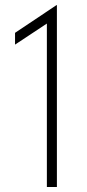

<svg xmlns="http://www.w3.org/2000/svg" viewBox="-20 -746 347 766"><path d="M167 -652 40 -568V-615L206 -726L207 -725V0H167Z"/></svg>

Font: Lineal Thin
Style: Regular
Weight: 200
Designer: Created by Frank Adebiaye with contributions from Anton Moglia & Ariel Martín Pérez
Created by Frank ADEBIAYE with FontF
Foundry: Velvetyne Type Foundry
Version: Version 2.000;Glyphs 3.2 (3227)